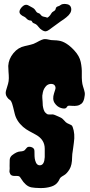

<svg xmlns="http://www.w3.org/2000/svg" viewBox="-20 -935 451 966"><path d="M47.9 -668Q71.3 -696.3 104.5 -703.1Q119.1 -707 133.8 -710Q148.4 -712.9 164.1 -721.7Q193.4 -738.3 204.6 -738.3Q215.8 -738.3 222.2 -736.3Q228.5 -734.4 236.8 -733.4Q245.1 -732.4 254.4 -732.4Q263.7 -732.4 275.4 -730.5Q312.5 -725.6 353.5 -681.6Q379.9 -653.3 386.2 -623Q392.6 -592.8 391.6 -563.5Q390.6 -521.5 397.5 -501Q404.3 -480.5 406.2 -469.7Q408.2 -459 403.8 -439.9Q399.4 -420.9 389.6 -413.1Q379.9 -405.3 368.2 -403.3Q356.4 -401.4 345.7 -402.3Q335 -403.3 328.1 -403.3Q321.3 -403.3 318.8 -399.9Q316.4 -396.5 313.5 -392.6Q306.6 -385.7 287.1 -391.6Q267.6 -397.5 254.9 -416.5Q242.2 -435.5 252 -465.8Q254.9 -475.6 257.8 -483.9Q260.7 -492.2 258.8 -498Q254.9 -511.7 240.2 -512.7Q225.6 -513.7 214.8 -504.9Q200.2 -491.2 195.8 -471.2Q191.4 -451.2 192.9 -442.4Q194.3 -433.6 194.3 -423.8Q194.3 -414.1 195.3 -403.3Q199.2 -377.9 207.5 -369.1Q215.8 -360.4 221.7 -359.4Q227.5 -358.4 232.9 -358.9Q238.3 -359.4 244.1 -359.4Q250 -359.4 260.7 -354.5Q271.5 -349.6 282.7 -344.7Q293.9 -339.8 302.7 -329.1Q311.5 -318.4 317.9 -315.4Q324.2 -312.5 329.1 -310.1Q334 -307.6 338.4 -305.7Q342.8 -303.7 345.7 -295.9Q358.4 -261.7 351.6 -216.8Q349.6 -200.2 348.1 -190.4Q346.7 -180.7 345.7 -173.3Q344.7 -166 343.8 -160.6Q342.8 -155.3 342.8 -144.5Q342.8 -104.5 329.6 -83Q316.4 -61.5 302.7 -53.7Q289.1 -45.9 285.2 -42Q281.2 -38.1 278.8 -32.2Q276.4 -26.4 271.5 -19.5Q259.8 -2.9 237.3 3.9Q211.9 11.7 183.1 11.2Q154.3 10.7 138.7 7.8Q123 4.9 109.9 -6.8Q96.7 -18.6 88.4 -32.7Q80.1 -46.9 75.2 -48.3Q70.3 -49.8 64.5 -49.8H52.7Q37.1 -49.8 31.7 -59.1Q26.4 -68.4 27.8 -76.7Q29.3 -85 28.3 -100.6Q28.3 -116.2 28.8 -129.9Q29.3 -143.6 40 -153.3Q63.5 -171.9 81.1 -172.9Q98.6 -173.8 104.5 -179.7Q110.4 -185.5 113.8 -190.4Q117.2 -195.3 123.5 -196.3Q129.9 -197.3 136.7 -195.3Q153.3 -190.4 153.3 -175.8Q153.3 -161.1 153.8 -148.9Q154.3 -136.7 157.2 -127Q164.1 -101.6 182.6 -103.5Q203.1 -105.5 205.1 -144.5Q205.1 -155.3 205.1 -165V-186.5Q205.1 -232.4 161.1 -256.8Q143.6 -266.6 127 -275.4Q110.4 -284.2 95.7 -296.9Q62.5 -326.2 53.7 -364.3Q44.9 -402.3 41 -413.6Q37.1 -424.8 33.7 -428.7Q30.3 -432.6 26.4 -434.6Q22.5 -436.5 15.6 -446.3Q4.9 -460.9 10.7 -480.5Q16.6 -500 20.5 -513.2Q24.4 -526.4 24.4 -542Q24.4 -557.6 22.9 -572.8Q21.5 -587.9 21.5 -603.5Q23.4 -638.7 47.9 -668ZM313.5 -847.7Q301.8 -837.9 286.1 -828.1Q260.7 -810.5 243.2 -796.9Q225.6 -783.2 219.2 -780.3Q212.9 -777.3 207.5 -777.3Q202.1 -777.3 191.9 -783.2Q181.6 -789.1 172.9 -800.8Q164.1 -812.5 154.8 -815.9Q145.5 -819.3 143.6 -822.3Q141.6 -825.2 140.1 -828.1Q138.7 -831.1 135.7 -831.5Q132.8 -832 129.9 -832Q120.1 -834 113.3 -841.8Q106.4 -849.6 99.6 -852.1Q92.8 -854.5 85 -861.3Q68.4 -876 90.8 -900.4Q107.4 -917 124 -907.2Q131.8 -902.3 142.6 -897Q153.3 -891.6 159.2 -881.3Q165 -871.1 172.9 -869.1Q180.7 -867.2 185.5 -859.9Q190.4 -852.5 201.7 -850.6Q212.9 -848.6 215.8 -846.7Q218.8 -844.7 226.1 -851.6Q233.4 -858.4 237.3 -866.2Q241.2 -874 250 -878.4Q258.8 -882.8 260.3 -891.1Q261.7 -899.4 269.5 -902.3Q278.3 -904.3 285.6 -910.2Q293 -916 310.5 -915Q335.9 -913.1 338.4 -891.1Q340.8 -869.1 313.5 -847.7Z"/></svg>

Font: Creepster
Style: Regular
Weight: 400
Designer: Font Diner, Inc
Foundry: Font Diner, Inc
Version: Version 1.002